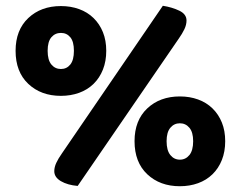

<svg xmlns="http://www.w3.org/2000/svg" viewBox="-20 -637 834 665"><path d="M191 -305Q122 -305 78 -346.5Q34 -388 34 -461Q34 -533 78 -574.5Q122 -616 191 -616Q225 -616 254 -605.5Q283 -595 304 -574.5Q325 -554 336.5 -525.5Q348 -497 348 -461Q348 -425 336.5 -396Q325 -367 304 -346.5Q283 -326 254 -315.5Q225 -305 191 -305ZM191 -398Q211 -398 223.5 -413.5Q236 -429 236 -461Q236 -493 223.5 -508Q211 -523 191 -523Q171 -523 158 -508Q145 -493 145 -461Q145 -429 158 -413.5Q171 -398 191 -398ZM544 -617Q576 -612 601 -600Q626 -588 626 -566Q626 -551 618.5 -535.5Q611 -520 599 -503L249 7Q214 4 191 -9.5Q168 -23 168 -44Q168 -58 175 -73Q182 -88 194 -105ZM603 8Q534 8 490 -33.5Q446 -75 446 -148Q446 -220 490 -261.5Q534 -303 603 -303Q637 -303 666 -292.5Q695 -282 716 -261.5Q737 -241 748.5 -212.5Q760 -184 760 -148Q760 -112 748.5 -83Q737 -54 716 -33.5Q695 -13 666 -2.5Q637 8 603 8ZM603 -84Q623 -84 636 -100Q649 -116 649 -148Q649 -179 636 -194.5Q623 -210 603 -210Q583 -210 570 -194.5Q557 -179 557 -148Q557 -116 570 -100Q583 -84 603 -84Z"/></svg>

Font: Baloo 2 Latin
Style: Bold
Weight: 400
Designer: Sarang Kulkarni and Ek Type
Foundry: Ek Type
Version: Version 1.001